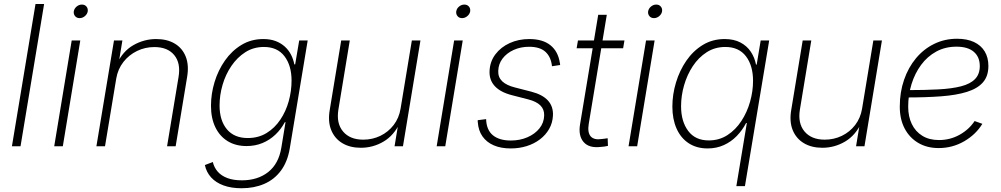

<svg xmlns="http://www.w3.org/2000/svg" viewBox="-20 -748 5122 982"><path d="M205.6 -727.5 85 0H41L161.6 -727.5Z M257.3 0 346.7 -541H390.6L301.3 0ZM387.2 -655.3Q372.6 -655.3 364 -665.5Q355.5 -675.8 357.4 -689.9Q359.9 -704.6 372.1 -714.6Q384.3 -724.6 398.9 -724.6Q413.6 -724.6 422.1 -714.6Q430.7 -704.6 428.7 -689.9Q426.3 -675.8 414.1 -665.5Q401.9 -655.3 387.2 -655.3Z M574.7 -347.2 517.1 0H473.1L563 -541H606L585.9 -418.9L577.1 -419.9Q607.9 -486.3 662.6 -517.3Q717.3 -548.3 778.8 -548.3Q835 -548.3 874 -524.9Q913.1 -501.5 930.2 -457.8Q947.3 -414.1 937 -354L878.4 0H834.5L893.1 -353.5Q905.3 -424.8 871.3 -466.1Q837.4 -507.3 769.5 -507.3Q722.2 -507.3 680.9 -487.3Q639.6 -467.3 611.3 -431.2Q583 -395 574.7 -347.2Z M1215.8 214.8Q1162.6 214.8 1123.3 200.4Q1084 186 1059.8 159.4Q1035.6 132.8 1027.8 96.2L1068.4 80.6Q1075.2 108.9 1093.5 129.9Q1111.8 150.9 1142.6 162.6Q1173.3 174.3 1216.8 174.3Q1297.9 174.3 1351.6 132.1Q1405.3 89.8 1418.9 7.3L1440.4 -123.5L1436.5 -122.6Q1417.5 -86.9 1388.4 -59.3Q1359.4 -31.7 1322.3 -16.4Q1285.2 -1 1241.2 -1Q1185.1 -1 1144.3 -26.1Q1103.5 -51.3 1081.3 -97.4Q1059.1 -143.6 1059.1 -207Q1059.1 -268.1 1077.4 -328.4Q1095.7 -388.7 1130.6 -438.5Q1165.5 -488.3 1215.1 -518.3Q1264.6 -548.3 1326.7 -548.3Q1362.3 -548.3 1389.4 -538.1Q1416.5 -527.8 1436.3 -510Q1456.1 -492.2 1468.3 -468.5Q1480.5 -444.8 1485.4 -418.5L1489.7 -418.9L1510.3 -541H1553.7L1461.9 12.2Q1450.2 80.1 1416.5 125.2Q1382.8 170.4 1331.3 192.6Q1279.8 214.8 1215.8 214.8ZM1247.1 -42Q1301.8 -42 1343.5 -67.6Q1385.3 -93.3 1413.8 -136Q1442.4 -178.7 1456.8 -230.7Q1471.2 -282.7 1471.2 -335.9Q1471.2 -412.6 1435.1 -460.2Q1398.9 -507.8 1330.1 -507.8Q1276.9 -507.8 1235.1 -481.2Q1193.4 -454.6 1163.6 -410.9Q1133.8 -367.2 1118.4 -314.2Q1103 -261.2 1103 -208.5Q1103 -131.8 1140.4 -86.9Q1177.7 -42 1247.1 -42Z M1825.7 7.8Q1770.5 7.8 1731.2 -15.6Q1691.9 -39.1 1674.1 -82.5Q1656.2 -126 1666.5 -186L1725.1 -541H1769L1710.9 -188.5Q1699.2 -117.7 1734.4 -75.7Q1769.5 -33.7 1837.9 -33.7Q1884.8 -33.7 1925.3 -53.2Q1965.8 -72.8 1993.4 -108.6Q2021 -144.5 2028.8 -192.4L2086.4 -541H2130.4L2041 0H1998L2018.1 -121.6H2026.4Q1995.1 -55.2 1941.4 -23.7Q1887.7 7.8 1825.7 7.8Z M2213.4 0 2302.7 -541H2346.7L2257.3 0ZM2343.3 -655.3Q2328.6 -655.3 2320.1 -665.5Q2311.5 -675.8 2313.5 -689.9Q2315.9 -704.6 2328.1 -714.6Q2340.3 -724.6 2355 -724.6Q2369.6 -724.6 2378.2 -714.6Q2386.7 -704.6 2384.8 -689.9Q2382.3 -675.8 2370.1 -665.5Q2357.9 -655.3 2343.3 -655.3Z M2592.3 11.2Q2542 11.2 2505.4 -4.6Q2468.8 -20.5 2447.8 -50.3Q2426.8 -80.1 2423.8 -122.1Q2423.3 -126.5 2423.3 -127.4Q2423.3 -128.4 2423.3 -133.3L2466.3 -138.7Q2467.8 -84 2500.5 -56.6Q2533.2 -29.3 2592.8 -29.3Q2639.2 -29.3 2677.5 -45.9Q2715.8 -62.5 2739 -91.3Q2762.2 -120.1 2763.2 -157.2Q2764.2 -188.5 2743.9 -208.7Q2723.6 -229 2681.6 -239.7L2598.1 -261.2Q2539.1 -276.4 2510.3 -307.9Q2481.4 -339.4 2483.9 -386.2Q2486.3 -434.1 2514.2 -470.7Q2542 -507.3 2587.2 -527.8Q2632.3 -548.3 2687 -548.3Q2755.9 -548.3 2795.2 -516.6Q2834.5 -484.9 2843.3 -426.8Q2844.2 -423.3 2844.5 -421.4Q2844.7 -419.4 2844.7 -415.5L2803.2 -409.2Q2798.3 -456.5 2770 -482.7Q2741.7 -508.8 2686 -508.8Q2643.1 -508.8 2607.4 -492.7Q2571.8 -476.6 2550.5 -448.7Q2529.3 -420.9 2528.3 -385.3Q2526.9 -353.5 2548.3 -332.5Q2569.8 -311.5 2615.2 -300.3L2696.8 -279.3Q2754.4 -264.6 2782.5 -233.9Q2810.5 -203.1 2808.1 -156.7Q2806.2 -119.1 2788.6 -88.4Q2771 -57.6 2741.5 -35.2Q2711.9 -12.7 2673.6 -0.7Q2635.3 11.2 2592.3 11.2Z M3173.8 -541 3167 -501H2929.2L2936 -541ZM3039.6 -672.4H3083.5L2991.2 -114.7Q2983.9 -70.3 3001.2 -50.5Q3018.6 -30.8 3058.6 -37.1Q3064.9 -37.6 3073 -38.8Q3081.1 -40 3087.9 -41L3089.4 -2Q3081.1 0 3071.8 1.5Q3062.5 2.9 3052.7 3.4Q2992.7 10.7 2964.8 -21.7Q2937 -54.2 2946.8 -112.3Z M3194.8 0 3284.2 -541H3328.1L3238.8 0ZM3324.7 -655.3Q3310.1 -655.3 3301.5 -665.5Q3293 -675.8 3294.9 -689.9Q3297.4 -704.6 3309.6 -714.6Q3321.8 -724.6 3336.4 -724.6Q3351.1 -724.6 3359.6 -714.6Q3368.2 -704.6 3366.2 -689.9Q3363.8 -675.8 3351.6 -665.5Q3339.4 -655.3 3324.7 -655.3Z M3790 204.1H3746.1L3799.8 -118.7H3795.9Q3776.9 -82 3748.3 -52.5Q3719.7 -22.9 3682.1 -5.9Q3644.5 11.2 3599.1 11.2Q3543 11.2 3502.4 -15.4Q3461.9 -42 3440.4 -90.3Q3418.9 -138.7 3418.9 -202.6Q3418.9 -264.6 3437.3 -325.7Q3455.6 -386.7 3490.2 -437.3Q3524.9 -487.8 3574.5 -518.1Q3624 -548.3 3686.5 -548.3Q3733.4 -548.3 3766.8 -530.8Q3800.3 -513.2 3820.1 -483.4Q3839.8 -453.6 3846.7 -417.5H3850.1L3870.6 -541H3914.1ZM3605 -29.8Q3658.7 -29.8 3700.7 -57.1Q3742.7 -84.5 3772 -129.4Q3801.3 -174.3 3816.4 -228Q3831.5 -281.7 3831.5 -334.5Q3831.5 -412.6 3795.2 -460.2Q3758.8 -507.8 3689.9 -507.8Q3636.7 -507.8 3594.7 -481Q3552.7 -454.1 3523.4 -409.7Q3494.1 -365.2 3478.8 -311.8Q3463.4 -258.3 3463.4 -204.6Q3463.4 -127 3499.8 -78.4Q3536.1 -29.8 3605 -29.8Z M4186 7.8Q4130.9 7.8 4091.6 -15.6Q4052.2 -39.1 4034.4 -82.5Q4016.6 -126 4026.9 -186L4085.4 -541H4129.4L4071.3 -188.5Q4059.6 -117.7 4094.7 -75.7Q4129.9 -33.7 4198.2 -33.7Q4245.1 -33.7 4285.6 -53.2Q4326.2 -72.8 4353.8 -108.6Q4381.3 -144.5 4389.2 -192.4L4446.8 -541H4490.7L4401.4 0H4358.4L4378.4 -121.6H4386.7Q4355.5 -55.2 4301.8 -23.7Q4248 7.8 4186 7.8Z M4780.8 9.3Q4721.2 9.3 4676.5 -17.1Q4631.8 -43.5 4606.9 -90.8Q4582 -138.2 4582 -202.6Q4582 -276.4 4603.8 -339.6Q4625.5 -402.8 4665 -450.2Q4704.6 -497.6 4758.3 -523.7Q4812 -549.8 4875 -549.8Q4925.8 -549.8 4961.7 -533Q4997.6 -516.1 5016.4 -484.9Q5035.2 -453.6 5035.2 -410.6Q5035.2 -358.4 5007.3 -326.7Q4979.5 -294.9 4925.5 -278.1Q4871.6 -261.2 4793.5 -255.4Q4715.3 -249.5 4614.7 -249.5L4618.7 -287.1Q4709.5 -287.1 4778.8 -290.8Q4848.1 -294.4 4895.5 -306.6Q4942.9 -318.8 4967 -343.8Q4991.2 -368.7 4991.2 -410.2Q4991.2 -457 4960.4 -483.2Q4929.7 -509.3 4872.1 -509.3Q4814.5 -509.3 4768.8 -484.4Q4723.1 -459.5 4691.2 -416.3Q4659.2 -373 4642.1 -317.9Q4625 -262.7 4625 -202.1Q4625 -151.9 4643.6 -113.5Q4662.1 -75.2 4697.3 -53.5Q4732.4 -31.7 4782.7 -31.7Q4839.4 -31.7 4887.7 -58.6Q4936 -85.4 4964.8 -128.9L5004.4 -114.7Q4970.7 -59.6 4910.9 -25.1Q4851.1 9.3 4780.8 9.3Z"/></svg>

Font: Inter 17pt ExtraLight
Style: Italic
Weight: 250
Italic angle: -9.3988°
Version: Version 4.001;git-66647c0bb